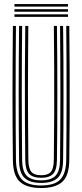

<svg xmlns="http://www.w3.org/2000/svg" viewBox="-20 -929 409 956"><path d="M184.8 7.2Q113.5 7.2 79.2 -23.8Q45 -54.8 44.2 -131.5Q43.2 -202.2 42.8 -283.9Q42.2 -365.5 42.2 -452.8Q42.2 -540 42.8 -628.1Q43.2 -716.2 44.2 -800H59.5Q58.8 -723 58.2 -636.5Q57.8 -550 57.8 -461.1Q57.8 -372.2 58.2 -288.2Q58.8 -204.2 59.5 -132.5Q60.5 -65.2 89 -35.4Q117.5 -5.5 184.8 -5.5Q252 -5.5 280.4 -35.4Q308.8 -65.2 309.8 -132.5Q310.5 -203 311 -284.5Q311.5 -366 311.5 -453.2Q311.5 -540.5 311.1 -628.6Q310.8 -716.8 309.8 -800H325Q326.2 -697.8 326.8 -583.5Q327.2 -469.2 326.9 -353.8Q326.5 -238.2 325 -131.5Q324.2 -54.2 289.9 -23.5Q255.5 7.2 184.8 7.2ZM184.8 -18.2Q128.5 -18.2 102 -43.4Q75.5 -68.5 75 -131.5Q74 -209.8 73.5 -291.8Q73 -373.8 73 -458.2Q73 -542.8 73.5 -628.5Q74 -714.2 75 -800H90.2Q89.5 -719.2 88.9 -633.5Q88.2 -547.8 88.4 -461.2Q88.5 -374.8 89 -291.4Q89.5 -208 90.2 -132Q91 -76.2 113.2 -53.6Q135.5 -31 184.8 -31Q234 -31 256.1 -53.5Q278.2 -76 279 -132Q279.8 -207.5 280.2 -290Q280.8 -372.5 280.8 -458.2Q280.8 -544 280.2 -630.4Q279.8 -716.8 279 -800H294.2Q295.2 -718.2 295.8 -632.5Q296.2 -546.8 296.2 -460.6Q296.2 -374.5 295.8 -291.4Q295.2 -208.2 294.2 -131.5Q293.8 -69 267.6 -43.6Q241.5 -18.2 184.8 -18.2ZM184.8 -43.8Q143.5 -43.8 124.9 -63.4Q106.2 -83 105.8 -132.5Q104.5 -226.2 104.1 -338.6Q103.8 -451 104 -569.5Q104.2 -688 105.8 -800H121Q120.2 -719.8 119.8 -639.4Q119.2 -559 119.2 -476.8Q119.2 -394.5 119.8 -308.9Q120.2 -223.2 121.2 -132.5Q121.8 -90.5 136 -73.5Q150.2 -56.5 184.8 -56.5Q219.2 -56.5 233.4 -73.5Q247.5 -90.5 248 -132.5Q249.5 -258 249.9 -368.5Q250.2 -479 249.8 -584.5Q249.2 -690 248.2 -800H263.5Q264.5 -723.5 265 -637.2Q265.5 -551 265.5 -462.5Q265.5 -374 265 -289.6Q264.5 -205.2 263.5 -132.5Q263 -82.5 244.2 -63.1Q225.5 -43.8 184.8 -43.8ZM318.5 -896H52V-908.8H318.5ZM318.5 -845H52V-857.8H318.5ZM318.5 -870.5H52V-883.2H318.5Z"/></svg>

Font: Big Shoulders Inline Display Thin Medium
Style: Regular
Weight: 500
Version: Version 2.002